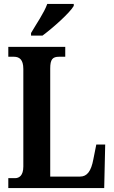

<svg xmlns="http://www.w3.org/2000/svg" viewBox="-20 -951 576 971"><path d="M137 -784V-771H195C249 -811 333 -886 353 -921V-931H219C203 -886 163 -829 137 -784ZM22 0H507L512 -220H467L452 -145C441 -86 421 -58 385 -58H234V-605C234 -651 246 -664 279 -664H310V-714H22V-664H50C77 -664 98 -651 98 -602V-109C98 -63 77 -50 56 -50H22Z"/></svg>

Font: Noto Serif Lao ExtraCondensed
Style: Bold
Weight: 700
Width: 2
Designer: Monotype Design Team
Foundry: Monotype Imaging Inc.
Version: Version 2.003